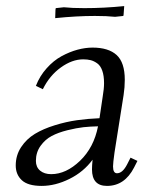

<svg xmlns="http://www.w3.org/2000/svg" viewBox="-20 -610 495 637"><path d="M32.2 -61Q32.2 -94.7 50 -121.8Q67.9 -148.9 95.7 -165.8Q123.5 -182.6 161.4 -194.3Q199.2 -206.1 235.6 -211.2Q272 -216.3 310.1 -217.8L320.8 -290Q325.2 -315.4 325.2 -334Q325.2 -358.9 319.3 -375.5Q313.5 -392.1 302.5 -399.9Q291.5 -407.7 280.8 -410.4Q270 -413.1 255.9 -413.1Q219.2 -413.1 181.9 -386.2Q144.5 -359.4 122.1 -314L99.1 -325.2Q111.8 -357.9 134.8 -383.5Q157.7 -409.2 184.3 -423.6Q210.9 -438 237.1 -445.1Q263.2 -452.1 287.1 -452.1Q339.8 -452.1 366.9 -427.5Q394 -402.8 394 -345.2Q394 -320.3 390.1 -294.9L359.9 -104Q355 -68.8 355 -58.1Q355 -35.2 368.2 -35.2Q386.7 -35.2 401.9 -64.9L413.1 -86.9L436 -76.2L424.8 -54.2Q393.6 6.8 335 6.8Q285.2 6.8 285.2 -47.9Q285.2 -60.5 287.1 -80.1Q257.3 -39.6 210.4 -16.4Q163.6 6.8 118.2 6.8Q72.8 6.8 52.5 -12Q32.2 -30.8 32.2 -61ZM99.1 -76.2Q99.1 -55.7 113 -43.9Q127 -32.2 149.9 -32.2Q199.2 -32.2 245.4 -76.4Q291.5 -120.6 305.2 -190.9Q279.8 -190.4 257.1 -188Q234.4 -185.5 203.9 -178Q173.3 -170.4 151.6 -158.9Q129.9 -147.5 114.5 -126Q99.1 -104.5 99.1 -76.2ZM163.1 -549.8 164.1 -578.1 165 -583 191.9 -585.9Q218.8 -583 259.8 -583Q325.2 -583 392.1 -589.8L390.1 -562L389.2 -557.1L361.8 -554.2Q335 -557.1 294.9 -557.1Q234.4 -557.1 163.1 -549.8Z"/></svg>

Font: Dihjauti
Style: Italic
Weight: 400
Italic angle: -9°
Designer: T. Christopher White
Version: Version 3.0.0